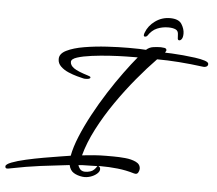

<svg xmlns="http://www.w3.org/2000/svg" viewBox="-142 -744 946 838"><g transform="rotate(5 331.5 -325.0)"><path d="M570 -687Q608 -687 621 -666Q634 -645 634 -625Q634 -609 629 -601.5Q624 -594 618 -594Q612 -594 611 -601Q610 -608 610 -618Q610 -635 597.5 -640.5Q585 -646 566 -646Q540 -646 517 -636.5Q494 -627 477 -601Q473 -597 468 -597Q462 -597 462 -603Q462 -608 465 -615Q476 -645 505 -666Q534 -687 570 -687ZM249 36Q226 33 210 23Q194 13 189 -10Q125 -3 63 5Q1 13 -68 27Q-72 28 -75.5 28.5Q-79 29 -82 29Q-90 29 -90 20Q-90 11 -65.5 1.5Q-41 -8 -3.5 -16.5Q34 -25 74 -32Q114 -39 146 -44Q178 -49 190 -51Q197 -89 216.5 -136.5Q236 -184 264 -236Q292 -288 324 -338Q356 -388 387.5 -431Q419 -474 444 -504H437Q426 -504 394 -503.5Q362 -503 322 -500.5Q282 -498 243.5 -493Q205 -488 180 -480Q155 -472 155 -459Q155 -444 172 -432Q189 -420 235 -406Q246 -403 246 -399Q246 -391 226 -391Q224 -391 221 -391Q218 -391 215 -392Q206 -394 187.5 -399Q169 -404 149 -412.5Q129 -421 115 -434.5Q101 -448 101 -466Q100 -490 130 -505Q160 -520 207.5 -528Q255 -536 306.5 -539Q358 -542 401 -542Q427 -542 447 -541.5Q467 -541 477 -540Q490 -552 507.5 -554.5Q525 -557 541 -557Q547 -557 556.5 -555.5Q566 -554 566 -545L561 -535Q569 -535 591 -534Q613 -533 640.5 -530.5Q668 -528 693.5 -524.5Q719 -521 736 -515.5Q753 -510 753 -502Q753 -494 746.5 -490.5Q740 -487 733 -488Q619 -503 529 -503Q489 -462 444.5 -408.5Q400 -355 358.5 -295Q317 -235 285.5 -174Q254 -113 239 -57Q265 -60 291.5 -62Q318 -64 344 -64H376Q400 -64 427.5 -61.5Q455 -59 475 -49.5Q495 -40 495 -20Q495 -14 491 -5.5Q487 3 479 3L472 2Q436 -9 398.5 -13Q361 -17 323 -17H314Q323 -13 323 -3Q323 7 311.5 17Q300 27 283 32.5Q266 38 249 36ZM254 13Q268 14 283 9Q298 4 310 -16Q294 -15 269 -15Q244 -15 227 -13Q229 -6 235 2.5Q241 11 254 13Z"/></g></svg>

Font: Corinthia
Style: Bold
Weight: 700
Designer: Robert E. Leuschke
Foundry: Robert E. Leuschke
Version: Version 1.013; ttfautohint (v1.8.3)